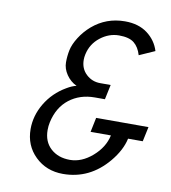

<svg xmlns="http://www.w3.org/2000/svg" viewBox="-83 -801 789 886"><g transform="rotate(10 311.5 -357.5)"><path d="M520.5 -585.9Q509.8 -622.6 486.6 -641.4Q463.4 -660.2 416 -660.2Q368.7 -660.2 328.4 -628.7Q288.1 -597.2 277.3 -546.9Q274.4 -533.7 274.4 -521.5Q274.4 -480 302 -454.1Q329.6 -428.2 367.7 -428.2H417L402.3 -358.9H355Q285.2 -358.9 235.6 -320.3Q186 -281.7 170.4 -210Q166.5 -192.4 166.5 -173.3Q166.5 -118.7 201.4 -86.9Q236.3 -55.2 291.3 -55.2Q346.2 -55.2 396.2 -98.6Q446.3 -142.1 458.5 -199.2H363.3L377.4 -267.1H622.6L607.9 -198.2H539.1Q527.3 -143.1 481.4 -87.9Q396 14.2 271 14.2Q192.9 14.2 140.6 -36.6Q88.4 -87.4 88.4 -164.6Q88.4 -226.6 122.1 -283.7Q157.2 -342.8 217.8 -377.9Q242.2 -392.6 262.7 -397Q233.4 -410.6 214.6 -438.2Q195.8 -465.8 195.8 -495.6Q195.8 -525.4 201.7 -553.5Q207.5 -581.5 228.3 -614.3Q249 -647 278.8 -672.9Q344.2 -729 431.6 -729Q495.6 -729 537.1 -697.8Q578.6 -666.5 593.3 -618.2Z"/></g></svg>

Font: Tuffy
Style: Italic
Weight: 400
Italic angle: -12°
Designer: Thatcher Ulrich, Karoly Barta and Michael Everson
Version: Version 001.271